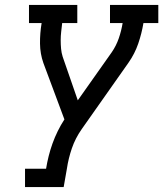

<svg xmlns="http://www.w3.org/2000/svg" viewBox="-20 -755 659 775"><path d="M81 0V-74H166Q170 -99 176.5 -125Q183 -151 192 -176Q201 -201 213 -225.5Q225 -250 240 -273L155 -501Q142 -538 141.5 -579Q141 -620 148 -662H97V-735H292V-662H231Q229 -644 227 -627Q225 -610 225 -592.5Q225 -575 226.5 -558.5Q228 -542 233 -526L294 -350L431 -544Q449 -570 459.5 -600.5Q470 -631 475 -662H424V-735H619V-662H559Q552 -620 538 -579Q524 -538 498 -501L310 -234Q284 -197 270 -156Q256 -115 250 -74L237 0Z"/></svg>

Font: Iosevka Curly Slab Extended
Style: Italic
Weight: 400
Width: 7
Italic angle: -9°
Monospace: yes
Designer: Belleve Invis
Foundry: Belleve Invis
Version: Version 11.1.0; ttfautohint (v1.8.3)